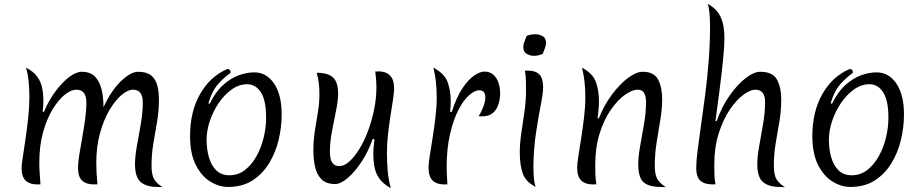

<svg xmlns="http://www.w3.org/2000/svg" viewBox="-20 -946 4738 987"><path d="M206 -371Q230 -429 264.5 -475.5Q299 -522 335 -549.5Q371 -577 400 -577Q444 -577 468 -552.5Q492 -528 502 -487Q512 -446 512 -395Q552 -481 602 -529Q652 -577 690 -577Q733 -577 756 -559Q779 -541 788 -509Q797 -477 797 -435Q797 -376 787.5 -320.5Q778 -265 768.5 -209.5Q759 -154 759 -94Q759 -47 773 -24Q787 -1 816 16Q807 16 799.5 15.5Q792 15 789 15Q733 15 703.5 -10Q674 -35 674 -102Q674 -142 684 -196.5Q694 -251 704 -310Q714 -369 714 -419Q714 -485 664 -485Q637 -485 604.5 -457.5Q572 -430 542.5 -380Q513 -330 494 -261Q475 -192 475 -109Q475 -57 481 2Q475 1 469.5 1.5Q464 2 462 2Q424 2 402.5 -17.5Q381 -37 381 -83Q381 -109 387.5 -149.5Q394 -190 402.5 -237.5Q411 -285 417.5 -332Q424 -379 424 -419Q424 -485 372 -485Q346 -485 313.5 -459.5Q281 -434 251 -385Q221 -336 201.5 -266.5Q182 -197 182 -109Q182 -83 184 -55.5Q186 -28 188 2H170Q133 2 112 -17.5Q91 -37 91 -83Q91 -98 97 -137.5Q103 -177 111 -230.5Q119 -284 125 -340.5Q131 -397 131 -447Q131 -486 127.5 -524Q124 -562 114 -598Q153 -578 172 -551Q191 -524 197 -492.5Q203 -461 203 -426Q203 -413 202 -399.5Q201 -386 199 -372Z M1152 15Q1106 15 1061 -12.5Q1016 -40 986.5 -98Q957 -156 957 -247Q957 -372 1008.5 -462.5Q1060 -553 1148 -591Q1159 -591 1162.5 -585Q1166 -579 1165 -571Q1134 -550 1102 -514.5Q1070 -479 1051 -415L1058 -413Q1088 -474 1127 -509Q1166 -544 1207.5 -559Q1249 -574 1287 -574Q1350 -574 1389 -516.5Q1428 -459 1428 -357Q1428 -293 1412.5 -227.5Q1397 -162 1363.5 -107Q1330 -52 1278 -18.5Q1226 15 1152 15ZM1159 -45Q1204 -45 1239 -72Q1274 -99 1298.5 -143Q1323 -187 1335.5 -239Q1348 -291 1348 -341Q1348 -430 1321 -471.5Q1294 -513 1251 -513Q1209 -513 1171.5 -486.5Q1134 -460 1105 -417.5Q1076 -375 1059 -325Q1042 -275 1042 -228Q1042 -181 1053.5 -139Q1065 -97 1091 -71Q1117 -45 1159 -45Z M1989 21Q1950 0 1930.5 -27.5Q1911 -55 1905 -88Q1899 -121 1899 -157Q1899 -174 1901 -192.5Q1903 -211 1905 -230L1896 -232Q1873 -166 1838 -113.5Q1803 -61 1767 -30.5Q1731 0 1703 0Q1657 0 1633 -24Q1609 -48 1600 -87Q1591 -126 1591 -172Q1591 -227 1599 -276Q1607 -325 1614.5 -371Q1622 -417 1622 -462Q1622 -490 1619 -517Q1616 -544 1608 -572Q1639 -572 1664 -564Q1689 -556 1703.5 -533.5Q1718 -511 1718 -465Q1718 -429 1707.5 -377.5Q1697 -326 1686.5 -270.5Q1676 -215 1676 -166Q1676 -129 1687.5 -110.5Q1699 -92 1725 -92Q1749 -92 1775.5 -115.5Q1802 -139 1827 -179.5Q1852 -220 1871.5 -272Q1891 -324 1903 -382Q1915 -440 1915 -498Q1915 -537 1909 -579Q1913 -578 1918.5 -578.5Q1924 -579 1928 -579Q1946 -579 1964 -572Q1982 -565 1994 -546Q2006 -527 2006 -489Q2006 -471 2000.5 -435Q1995 -399 1987.5 -352Q1980 -305 1974.5 -255Q1969 -205 1969 -160Q1969 -113 1973 -67Q1977 -21 1989 21Z M2302 -370Q2327 -447 2357.5 -492.5Q2388 -538 2418 -558Q2448 -578 2470 -578Q2498 -578 2516 -562Q2534 -546 2542.5 -520.5Q2551 -495 2551 -467Q2551 -438 2542.5 -410.5Q2534 -383 2514 -365.5Q2494 -348 2460 -348Q2456 -348 2451 -348Q2446 -348 2440 -349Q2452 -365 2463.5 -394.5Q2475 -424 2475 -447Q2475 -462 2467.5 -472Q2460 -482 2443 -482Q2421 -482 2392 -457Q2363 -432 2337 -382Q2311 -332 2293.5 -257Q2276 -182 2276 -83Q2276 -65 2277.5 -44Q2279 -23 2280 2H2264Q2225 2 2204 -18Q2183 -38 2183 -84Q2183 -106 2189.5 -146.5Q2196 -187 2204 -238Q2212 -289 2218.5 -343.5Q2225 -398 2225 -447Q2225 -486 2221 -524Q2217 -562 2208 -598Q2265 -568 2281 -524Q2297 -480 2297 -427Q2297 -417 2296.5 -402.5Q2296 -388 2294 -372Z M2722 -88Q2722 -52 2725 -25.5Q2728 1 2734 15Q2683 -11 2667.5 -53.5Q2652 -96 2652 -164Q2652 -208 2660 -262Q2668 -316 2676 -372Q2684 -428 2684 -476Q2684 -503 2683.5 -530Q2683 -557 2678 -583H2693Q2734 -583 2753 -563Q2772 -543 2772 -497Q2772 -468 2760 -407Q2748 -346 2735.5 -264Q2723 -182 2722 -88ZM2770 -669Q2747 -659 2724 -659Q2706 -659 2688 -669Q2670 -679 2670 -704Q2670 -718 2676 -732Q2682 -746 2687 -761Q2697 -766 2709.5 -768Q2722 -770 2733 -770Q2751 -770 2769 -760.5Q2787 -751 2787 -725Q2787 -712 2781 -698Q2775 -684 2770 -669Z M3058 -337Q3085 -405 3125.5 -459.5Q3166 -514 3208.5 -545.5Q3251 -577 3284 -577Q3342 -577 3363 -537Q3384 -497 3384 -434Q3384 -387 3374.5 -330.5Q3365 -274 3355.5 -214Q3346 -154 3346 -94Q3346 -46 3360.5 -23.5Q3375 -1 3403 16Q3394 16 3386.5 15.5Q3379 15 3376 15Q3315 15 3288 -9.5Q3261 -34 3261 -102Q3261 -142 3271 -196.5Q3281 -251 3291 -310Q3301 -369 3301 -421Q3301 -485 3259 -485Q3230 -485 3192.5 -458.5Q3155 -432 3120 -381.5Q3085 -331 3062.5 -260Q3040 -189 3040 -100Q3040 -78 3040.5 -52.5Q3041 -27 3046 2Q3040 1 3035.5 1.5Q3031 2 3027 2Q2989 2 2968 -18Q2947 -38 2947 -84Q2947 -105 2953.5 -145.5Q2960 -186 2968 -237.5Q2976 -289 2982.5 -343.5Q2989 -398 2989 -447Q2989 -486 2985 -524Q2981 -562 2972 -598Q3028 -568 3043.5 -524Q3059 -480 3059 -427Q3059 -407 3057 -384Q3055 -361 3052 -338Z M3988 15Q3933 15 3903 -9.5Q3873 -34 3873 -102Q3873 -142 3883 -196.5Q3893 -251 3903 -310Q3913 -369 3913 -421Q3913 -485 3863 -485Q3837 -485 3801 -458.5Q3765 -432 3731 -381.5Q3697 -331 3674.5 -260Q3652 -189 3652 -100Q3652 -78 3652.5 -52.5Q3653 -27 3658 2Q3653 1 3649.5 1.5Q3646 2 3644 2Q3602 2 3580.5 -17Q3559 -36 3559 -83Q3559 -116 3566 -172Q3573 -228 3583.5 -301Q3594 -374 3605 -458Q3616 -542 3623 -631.5Q3630 -721 3630 -809Q3630 -850 3627 -880.5Q3624 -911 3618 -926Q3665 -901 3684.5 -859Q3704 -817 3704 -751Q3704 -709 3697.5 -643Q3691 -577 3680.5 -495.5Q3670 -414 3658 -324L3664 -323Q3689 -395 3729 -452.5Q3769 -510 3812 -543.5Q3855 -577 3888 -577Q3952 -577 3974 -537Q3996 -497 3996 -434Q3996 -376 3986.5 -320.5Q3977 -265 3967.5 -209.5Q3958 -154 3958 -94Q3958 -46 3972.5 -23.5Q3987 -1 4015 16Q4006 16 3998.5 15.5Q3991 15 3988 15Z M4351 15Q4305 15 4260 -12.5Q4215 -40 4185.5 -98Q4156 -156 4156 -247Q4156 -372 4207.5 -462.5Q4259 -553 4347 -591Q4358 -591 4361.5 -585Q4365 -579 4364 -571Q4333 -550 4301 -514.5Q4269 -479 4250 -415L4257 -413Q4287 -474 4326 -509Q4365 -544 4406.5 -559Q4448 -574 4486 -574Q4549 -574 4588 -516.5Q4627 -459 4627 -357Q4627 -293 4611.5 -227.5Q4596 -162 4562.5 -107Q4529 -52 4477 -18.5Q4425 15 4351 15ZM4358 -45Q4403 -45 4438 -72Q4473 -99 4497.5 -143Q4522 -187 4534.5 -239Q4547 -291 4547 -341Q4547 -430 4520 -471.5Q4493 -513 4450 -513Q4408 -513 4370.5 -486.5Q4333 -460 4304 -417.5Q4275 -375 4258 -325Q4241 -275 4241 -228Q4241 -181 4252.5 -139Q4264 -97 4290 -71Q4316 -45 4358 -45Z"/></svg>

Font: Merienda Light
Style: Regular
Weight: 300
Designer: Eduardo Rodriguez Tunni
Foundry: Eduardo Rodriguez Tunni
Version: Version 2.001; ttfautohint (v1.8.4.7-5d5b)